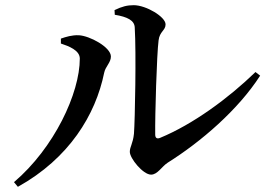

<svg xmlns="http://www.w3.org/2000/svg" viewBox="-20 -722 1040 741"><path d="M422 -683 423 -665C472 -657 499 -643 500 -616C506 -520 501 -258 497 -206C493 -167 481 -156 481 -136C481 -111 532 -48 563 -48C588 -48 604 -79 627 -94C756 -175 899 -298 984 -430L966 -444C861 -342 724 -242 598 -190C586 -185 579 -189 579 -203C578 -276 585 -513 592 -566C596 -601 619 -604 619 -628C619 -657 544 -702 496 -702C471 -702 451 -697 422 -683ZM215 -554C245 -544 288 -528 288 -496C288 -362 189 -151 34 -19L49 -1C247 -111 349 -279 382 -441C387 -466 408 -480 408 -504C408 -540 326 -584 284 -586C258 -587 235 -580 215 -573Z"/></svg>

Font: Noto Serif HK SemiBold
Style: Regular
Weight: 600
Designer: Ryoko NISHIZUKA 西塚涼子 (kana & ideographs); Frank Grießhammer (Latin, Greek & Cyrillic); Wenlong ZHANG 张文龙 (bopomofo); San
Foundry: Adobe
Version: Version 2.001;hotconv 1.1.0;makeotfexe 2.6.0